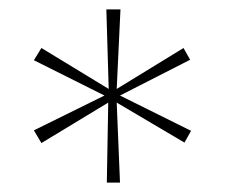

<svg xmlns="http://www.w3.org/2000/svg" viewBox="-20 -748 478 408"><path d="M207 -360 210 -530 68 -444 52 -471 202 -545 52 -620 68 -646 211 -559 206 -728H236L228 -559L370 -646L384 -621L235 -545L386 -470L372 -445L228 -530L235 -360Z"/></svg>

Font: DM Sans 9pt Thin
Style: Regular
Weight: 250
Version: Version 4.004;gftools[0.9.30]